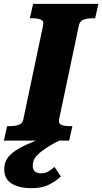

<svg xmlns="http://www.w3.org/2000/svg" viewBox="-52 -730 531 997"><path d="M255 -42 273 -9Q222 16 191 36.5Q160 57 144 73Q128 89 123 102.5Q118 116 118 130Q118 151 129.5 160.5Q141 170 162 170Q184 170 201.5 158.5Q219 147 231 137L264 186Q237 212 201 229.5Q165 247 113 247Q46 247 8 223Q-30 199 -30 149Q-30 121 -17.5 98Q-5 75 26.5 53.5Q58 32 113.5 9Q169 -14 255 -42ZM69 -110 172 -599Q177 -621 161 -628Q145 -635 118 -635H103L120 -710H459L442 -635H427Q401 -635 382 -628Q363 -621 358 -600L255 -111Q250 -89 266 -82Q282 -75 309 -75H324L307 0H-32L-15 -75H0Q27 -75 46 -82Q65 -89 69 -110Z"/></svg>

Font: Roboto Serif 20pt
Style: Bold Italic
Weight: 700
Italic angle: -10°
Version: Version 1.007